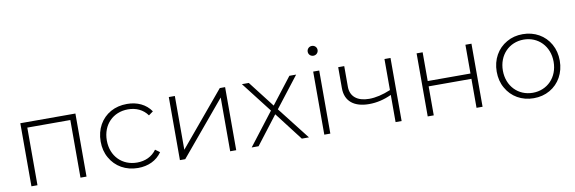

<svg xmlns="http://www.w3.org/2000/svg" viewBox="-52 -1145 4686 1565"><g transform="rotate(-10 2291.0 -363.0)"><path d="M158 0V-477H514V0H564V-522H108V0Z M761 -125C806 -44 890 4 991 4C1075 4 1146 -29 1189 -92L1152 -119C1115 -67 1058 -41 991 -41C868 -41 778 -130 778 -261C778 -392 868 -481 991 -481C1058 -481 1115 -455 1152 -403L1189 -430C1146 -493 1075 -526 991 -526C940 -526 895 -515 855 -493C775 -448 727 -364 727 -261C727 -210 738 -165 761 -125Z M1337 -522V0H1381L1753 -445V0H1803V-522H1759L1387 -77V-522Z M1931 0H1988L2167 -233L2346 0H2405L2195 -269L2391 -522H2335L2167 -305L1999 -522H1942L2138 -269Z M2582 0V-522H2532V0ZM2516 -689C2516 -666 2534 -649 2557 -649C2580 -649 2598 -667 2598 -690C2598 -713 2580 -730 2557 -730C2534 -730 2516 -712 2516 -689Z M2739 -348C2739 -239 2813 -182 2936 -182C2998 -182 3060 -196 3122 -225V0H3172V-522H3122V-265C3057 -238 2998 -224 2943 -224C2847 -224 2789 -270 2789 -351V-522H2739Z M3388 -522V0H3438V-240H3792V0H3842V-522H3792V-284H3438V-522Z M4005 -261C4005 -210 4016 -165 4039 -125C4084 -44 4167 4 4266 4C4315 4 4360 -7 4400 -30C4479 -75 4527 -160 4527 -261C4527 -312 4516 -357 4493 -398C4448 -478 4365 -526 4266 -526C4217 -526 4172 -515 4133 -492C4053 -447 4005 -362 4005 -261ZM4056 -261C4056 -390 4146 -481 4266 -481C4386 -481 4476 -390 4476 -261C4476 -132 4386 -41 4266 -41C4146 -41 4056 -132 4056 -261Z"/></g></svg>

Font: Montserrat Light
Style: Regular
Weight: 300
Designer: Julieta Ulanovsky
Foundry: Julieta Ulanovsky
Version: Version 7.200